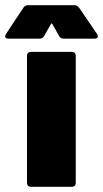

<svg xmlns="http://www.w3.org/2000/svg" viewBox="-62 -720 397 740"><path d="M57 -520H215Q222 -520 226 -516Q230 -512 230 -505V-15Q230 -8 226 -4Q222 0 215 0H57Q50 0 46 -4Q42 -8 42 -15V-505Q42 -512 46 -516Q50 -520 57 -520ZM46 -700H224Q236 -700 243 -690L312 -589Q315 -585 315 -580Q315 -571 302 -571H184Q171 -571 166 -581L140 -627Q137 -632 134 -627L108 -581Q103 -571 90 -571H-29Q-42 -571 -42 -580Q-42 -585 -39 -589L28 -690Q34 -700 46 -700Z"/></svg>

Font: Barlow Black
Style: Regular
Weight: 900
Designer: Jeremy Tribby
Foundry: Tribby Type
Version: Version 1.422